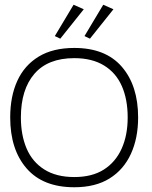

<svg xmlns="http://www.w3.org/2000/svg" viewBox="-20 -775 641 809"><path d="M293 14Q161 14 92 -65.5Q23 -145 23 -280Q23 -369 53 -434.5Q83 -500 143 -536.5Q203 -573 293 -573Q425 -573 493.5 -493.5Q562 -414 562 -280Q562 -193 531.5 -126.5Q501 -60 441.5 -23Q382 14 293 14ZM293 -29Q368 -29 417.5 -60.5Q467 -92 492.5 -148.5Q518 -205 518 -280Q518 -356 493.5 -412Q469 -468 418.5 -499Q368 -530 293 -530Q182 -530 125 -464Q68 -398 68 -280Q68 -206 92 -149.5Q116 -93 166.5 -61Q217 -29 293 -29ZM211 -623 290 -755 333 -736 234 -612ZM336 -623 415 -755 458 -736 359 -612Z"/></svg>

Font: Darker Grotesque Light
Style: Regular
Weight: 400
Version: Version 1.000;gftools[0.9.28]